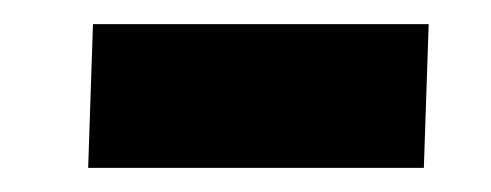

<svg xmlns="http://www.w3.org/2000/svg" viewBox="-20 -362 407 159"><path d="M57 -342H335L331 -223H53Z"/></svg>

Font: Literata 36pt
Style: Bold Italic
Weight: 700
Italic angle: -2°
Designer: Latin by Veronika Burian and Jose Scaglione. Greek by Irene Vlachou. Cyrillic by Vera Evstafieva
Foundry: TypeTogether
Version: Version 3.002